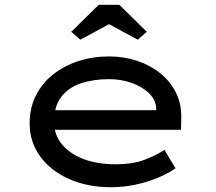

<svg xmlns="http://www.w3.org/2000/svg" viewBox="-20 -773 902 803"><path d="M445 10Q346 10 268.5 -24.5Q191 -59 147.5 -119.5Q104 -180 104 -257Q104 -322 130 -373.5Q156 -425 202 -461.5Q248 -498 308 -517.5Q368 -537 436 -537Q499 -537 554 -518.5Q609 -500 651 -466Q693 -432 716 -385.5Q739 -339 738 -282L737 -230H196L173 -312H648L633 -303V-327Q628 -361 599 -387Q570 -413 527 -427.5Q484 -442 436 -442Q371 -442 318.5 -424.5Q266 -407 236 -367.5Q206 -328 206 -264Q206 -210 238.5 -170Q271 -130 329 -108Q387 -86 463 -86Q536 -86 585 -105Q634 -124 668 -146L714 -69Q686 -49 642.5 -30.5Q599 -12 548 -1Q497 10 445 10ZM316 -607 278 -640 393 -753H479L594 -640L556 -607L421 -680H451Z"/></svg>

Font: Lexend Tera
Style: Regular
Weight: 400
Designer: Bonnie Shaver-Troup, Thomas Jockin
Foundry: Lexend
Version: Version 1.007